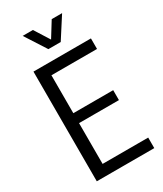

<svg xmlns="http://www.w3.org/2000/svg" viewBox="-230 -1022 937 1105"><g transform="rotate(-30 238.5 -469.0)"><path d="M70 0V-729H452V-659H133L149 -674V-55L133 -70H452V0ZM133 -341V-407H414V-341ZM209 -798 119 -938H187L250 -838L312 -938H381L291 -798Z"/></g></svg>

Font: Mona Sans SemiCondensed
Style: Regular
Weight: 400
Width: 4
Designer: Deni Anggara
Foundry: GitHub
Version: Version 2.000